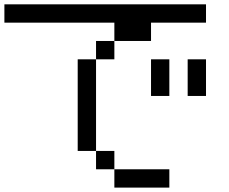

<svg xmlns="http://www.w3.org/2000/svg" viewBox="-20 -853 1040 873"><path d="M0 -750V-833.3H916.7V-750H666.7V-666.7H500V-750ZM750 -83.3V0H500V-83.3ZM750 -416.7H666.7V-583.3H750ZM916.7 -416.7H833.3V-583.3H916.7ZM333.3 -166.7V-583.3H416.7V-166.7ZM500 -166.7V-83.3H416.7V-166.7ZM500 -583.3H416.7V-666.7H500Z"/></svg>

Font: GalmuriMono11 Regular
Style: Regular
Weight: 400
Designer: Lee Minseo (quiple)
Version: Version 2.399;hotconv 1.1.1;makeotfexe 2.6.0 DEVELOPMENT